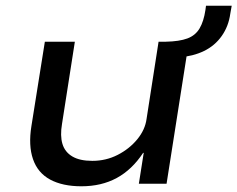

<svg xmlns="http://www.w3.org/2000/svg" viewBox="-20 -643 831 672"><path d="M265 9Q199 9 155.5 -14.5Q112 -38 95.5 -86Q79 -134 90 -202L137 -497H242L197 -209Q190 -168 198.5 -139.5Q207 -111 233 -95.5Q259 -80 303 -80Q351 -80 392 -101Q433 -122 460.5 -155.5Q488 -189 493 -227L535 -497H641L563 0H466L483 -108H481Q442 -49 388.5 -20Q335 9 265 9ZM605 -442 557 -478 560 -497Q608 -498 636 -508.5Q664 -519 678.5 -543.5Q693 -568 699 -608L701 -623H791L786 -595Q780 -551 756 -517Q732 -483 694 -464.5Q656 -446 605 -442Z"/></svg>

Font: Nunito Sans 7pt SemiExpanded Medium
Style: Italic
Weight: 500
Width: 6
Italic angle: -9°
Designer: Vernon Adams
Foundry: Vernon Adams
Version: Version 3.101;gftools[0.9.27]